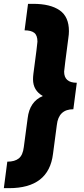

<svg xmlns="http://www.w3.org/2000/svg" viewBox="-52 -860 437 1000"><path d="M-5 120H-32L-14 -18Q25 -18 46 -35Q67 -52 72 -94L92 -244Q102 -331 171 -360Q120 -389 120 -447Q120 -460 122 -476Q143 -633 143 -643Q143 -676 126.5 -689Q110 -702 76 -702L94 -840H121Q210 -840 258.5 -806.5Q307 -773 307 -698Q307 -681 304 -662Q283 -503 282 -487Q282 -429 348 -429L330 -291Q253 -291 244 -209L224 -58Q202 120 -5 120Z"/></svg>

Font: Tanohe Sans
Style: Bold Italic
Weight: 700
Designer: Village Type and Design LLC & Cristiano Sobral
Foundry: Cooper Hewitt Smithsonian Design Museum
Version: Version 1.00;September 29, 2021;FontCreator 13.0.0.2655 64-b